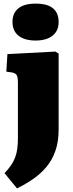

<svg xmlns="http://www.w3.org/2000/svg" viewBox="-20 -811 405 1061"><path d="M74 230 5 146Q26 124 40.5 103Q55 82 63.5 59.5Q72 37 75.5 10.5Q79 -16 79 -47V-352Q79 -384 72.5 -395.5Q66 -407 44 -411L15 -415L21 -512L286 -526L304 -515V-95Q304 -28 286 23Q268 74 236 112Q204 150 162.5 178.5Q121 207 74 230ZM177 -587Q116 -587 82.5 -613.5Q49 -640 49 -690Q49 -738 81 -764.5Q113 -791 177 -791Q242 -791 273 -765Q304 -739 304 -689Q304 -640 270 -613.5Q236 -587 177 -587Z"/></svg>

Font: Literata 18pt Black
Style: Regular
Weight: 900
Designer: Latin by Veronika Burian and Jose Scaglione. Greek by Irene Vlachou. Cyrillic by Vera Evstafieva.
Foundry: TypeTogether
Version: Version 3.103;gftools[0.9.29]